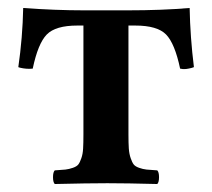

<svg xmlns="http://www.w3.org/2000/svg" viewBox="-20 -459 532 481"><path d="M189 -122.1V-395H173.8Q119.1 -395 97.2 -372.6Q75.2 -350.1 62 -287.1Q53.7 -286.1 45.7 -286.9Q37.6 -287.6 31.5 -289.1Q25.4 -290.5 25.9 -291Q36.6 -364.7 38.1 -439Q118.2 -433.1 190.9 -433.1H299.8Q386.2 -433.1 455.1 -439Q456.5 -365.7 465.8 -291Q465.8 -290.5 459.7 -288.8Q453.6 -287.1 446 -286.1Q438.5 -285.2 431.2 -287.1Q418 -350.1 396 -372.6Q374 -395 318.8 -395H301.8V-122.1Q301.8 -100.6 302.7 -86.9Q303.7 -73.2 307.4 -62.7Q311 -52.2 314.9 -47.1Q318.8 -42 328.4 -38.6Q337.9 -35.2 347.2 -34.2Q356.4 -33.2 374 -32.2Q378.4 -27.8 378.4 -15.1Q378.4 -2.4 374 2Q297.9 0 249 0Q199.2 0 117.2 2Q112.8 -2.4 112.8 -15.1Q112.8 -27.8 117.2 -32.2Q134.8 -33.2 143.8 -34.2Q152.8 -35.2 162.6 -38.6Q172.4 -42 176.3 -47.1Q180.2 -52.2 183.8 -62.7Q187.5 -73.2 188.2 -86.9Q189 -100.6 189 -122.1Z"/></svg>

Font: Common Serif SemiBold
Style: Regular
Weight: 600
Designer: Philipp H. Poll, Khaled Hosny
Foundry: Stefan Peev, Context Ltd.
Version: Version 1.026